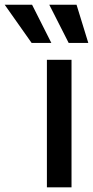

<svg xmlns="http://www.w3.org/2000/svg" viewBox="-150 -802 398 822"><path d="M50.8 0V-545.9H156.2V0ZM-14.6 -618.2 -129.9 -781.7H-12.7L69.8 -618.2ZM144 -618.2 61 -781.7H177.7L228 -618.2Z"/></svg>

Font: Inter Tight Medium
Style: Regular
Weight: 500
Designer: Rasmus Andersson
Foundry: rsms
Version: Version 3.004; ttfautohint (v1.8.4.7-5d5b)